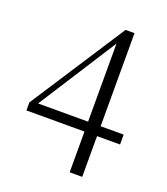

<svg xmlns="http://www.w3.org/2000/svg" viewBox="-138 -832 824 948"><g transform="rotate(20 273.5 -358.5)"><path d="M339 19V-213V-225V-681H329L365 -698L216 -465L64 -228L71 -259V-247H526V-195H34V-237L358 -736H405V19Z"/></g></svg>

Font: Noto Serif SC ExtraLight Light
Style: Regular
Weight: 300
Version: Version 2.002-H1;hotconv 1.1.0;makeotfexe 2.6.0